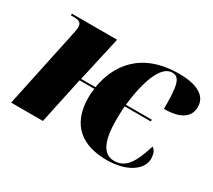

<svg xmlns="http://www.w3.org/2000/svg" viewBox="-109 -746 1065 958"><g transform="rotate(30 423.5 -267.0)"><path d="M582 10C705 10 772 -48 772 -105C772 -139 760 -156 748 -163C716 -61 685 -5 617 -5C558 -5 524 -56 524 -189C524 -215 525 -241 527 -267H677L678 -277H528C546 -430 587 -532 649 -532C695 -532 703 -485 703 -354C811 -354 845 -397 845 -447C845 -504 796 -544 683 -544C459 -544 374 -408 353 -277H270L328 -536H68L67 -526H86C119 -526 129 -516 129 -492C128 -476 124 -454 118 -429L27 0H210L267 -267H352C349 -250 348 -233 348 -216C348 -55 444 10 582 10Z"/></g></svg>

Font: Noto Serif Display SemiCondensed Black
Style: Italic
Weight: 900
Width: 4
Italic angle: -12°
Designer: Monotype Design Team
Foundry: Monotype Imaging Inc.
Version: Version 2.009